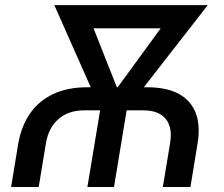

<svg xmlns="http://www.w3.org/2000/svg" viewBox="-20 -748 896 768"><path d="M24.4 0 52.7 -171.9Q64.9 -243.2 100.1 -293.9Q135.3 -344.7 192.6 -371.8Q250 -398.9 328.6 -398.9H569.3Q647 -398.9 695.8 -372.1Q744.6 -345.2 763.4 -294.7Q782.2 -244.1 770 -171.9L741.7 0H631.3L660.2 -174.3Q670.9 -237.8 643.1 -272.2Q615.2 -306.6 553.2 -306.6H316.4Q254.4 -306.6 214.4 -272.2Q174.3 -237.8 163.6 -174.3L134.8 0ZM329.6 0 390.6 -367.7H496.6L436 0ZM389.6 -293.9 197.3 -727.5H317.4L469.7 -342.8L448.7 -293.9ZM414.6 -293.9 412.6 -346.7 690.4 -727.5H811L474.6 -295.4ZM262.7 -634.8 277.8 -727.5H724.6L709.5 -634.8Z"/></svg>

Font: Inter 18pt Medium
Style: Italic
Weight: 500
Italic angle: -9.3988°
Designer: Rasmus Andersson
Foundry: rsms
Version: Version 4.001;git-66647c0bb